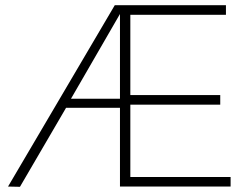

<svg xmlns="http://www.w3.org/2000/svg" viewBox="-20 -720 937 741"><path d="M11 0 423 -700H852V-663H483V-353H830V-316H483V-37H870V0H443V-304H235L57 1ZM254 -339H443V-666Z"/></svg>

Font: Georama ExtraCondensed Thin ExtraLight
Style: Regular
Weight: 250
Version: Version 1.001